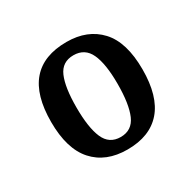

<svg xmlns="http://www.w3.org/2000/svg" viewBox="-88 -812 532 526"><g transform="rotate(-30 177.5 -549.5)"><path d="M177 -380Q109 -380 71 -422.5Q33 -465 33 -550Q33 -719 179 -719Q245 -719 283.5 -677.5Q322 -636 322 -550Q322 -465 285 -422.5Q248 -380 177 -380ZM178 -419Q214 -419 228.5 -452.5Q243 -486 243 -550Q243 -613 228 -645.5Q213 -678 177 -678Q141 -678 127 -645.5Q113 -613 113 -550Q113 -486 127.5 -452.5Q142 -419 178 -419Z"/></g></svg>

Font: Noto Serif Armenian Condensed Medium
Style: Regular
Weight: 500
Width: 3
Designer: Monotype Design Team
Foundry: Monotype Imaging Inc.
Version: Version 2.008; ttfautohint (v1.8.4.7-5d5b)